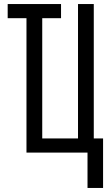

<svg xmlns="http://www.w3.org/2000/svg" viewBox="-20 -755 540 950"><path d="M413 175V0H111V-665H18V-735H282V-665H189V-70H366V-735H444V-70H490V175Z"/></svg>

Font: Iosevka SS04
Style: Regular
Weight: 400
Monospace: yes
Designer: Belleve Invis
Foundry: Belleve Invis
Version: Version 19.0.0; ttfautohint (v1.8.4)